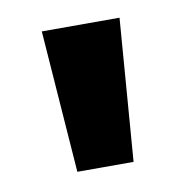

<svg xmlns="http://www.w3.org/2000/svg" viewBox="-44 -756 331 343"><g transform="rotate(-10 122.0 -585.0)"><path d="M193 -714H52L71 -456H173Z"/></g></svg>

Font: Noto Sans Myanmar Condensed
Style: Bold
Weight: 700
Width: 3
Designer: Monotype Design Team
Foundry: Monotype Imaging Inc.
Version: Version 2.107